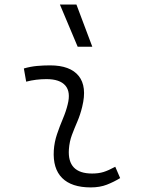

<svg xmlns="http://www.w3.org/2000/svg" viewBox="-20 -815 626 845"><path d="M487.3 -81.1 508.8 -31.2Q481 -14.2 450.2 -2.2Q419.4 9.8 379.4 9.8Q294.9 9.8 253.4 -31.7Q211.9 -73.2 216.8 -153.3Q219.2 -189.9 231 -224.6Q242.7 -259.3 256.6 -292Q270.5 -324.7 277.8 -355Q292 -410.2 267.6 -438.5Q243.2 -466.8 184.6 -466.8Q138.2 -466.8 95.2 -455.6L85 -513.7Q113.8 -522 142.6 -524.7Q171.4 -527.3 200.2 -527.3Q289.1 -527.3 326.4 -480.7Q363.8 -434.1 341.8 -345.2Q333.5 -310.5 320.6 -280.5Q307.6 -250.5 296.6 -221.2Q285.6 -191.9 283.2 -157.7Q275.9 -51.3 385.3 -51.3Q414.1 -51.3 435.8 -58.1Q457.5 -64.9 487.3 -81.1ZM321.8 -609.4 243.7 -794.9H316.4L386.2 -609.4Z"/></svg>

Font: Cascadia Mono Light
Style: Italic
Weight: 300
Italic angle: -10°
Monospace: yes
Designer: Aaron Bell
Foundry: Saja Typeworks
Version: Version 2404.023; ttfautohint (v1.8.4)